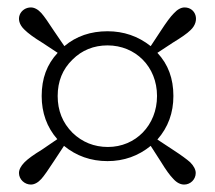

<svg xmlns="http://www.w3.org/2000/svg" viewBox="-20 -617 577 516"><path d="M63 -121C72 -121 82 -126 91 -136C99 -145 110 -161 125 -184L152 -225C185 -198 224 -184 269 -184C313 -184 352 -198 385 -225L412 -183C426 -160 437 -145 446 -136C455 -126 465 -121 475 -121C492 -121 506 -135 506 -152C506 -161 501 -171 491 -181C482 -189 467 -200 444 -215L403 -242C432 -275 446 -314 446 -359C446 -406 432 -444 403 -475L444 -502C467 -516 483 -527 492 -536C519 -561 506 -597 476 -597C467 -597 457 -592 447 -581C438 -572 427 -557 412 -534L385 -493C351 -520 312 -533 269 -533C224 -533 185 -520 153 -493L125 -534C110 -557 99 -573 91 -582C82 -592 72 -597 63 -597C36 -597 16 -565 46 -537C55 -528 71 -516 94 -502L135 -475C106 -444 92 -406 92 -359C92 -314 106 -275 134 -243L93 -215C70 -201 55 -190 46 -181C36 -171 31 -161 31 -152C31 -135 46 -121 63 -121ZM175 -260C148 -287 135 -320 135 -359C135 -398 148 -431 175 -457C200 -482 232 -495 269 -495C344 -495 402 -438 402 -359C402 -280 344 -222 270 -222C233 -222 201 -235 175 -260Z"/></svg>

Font: AllPunType Light
Style: Regular
Weight: 300
Version: 1.0